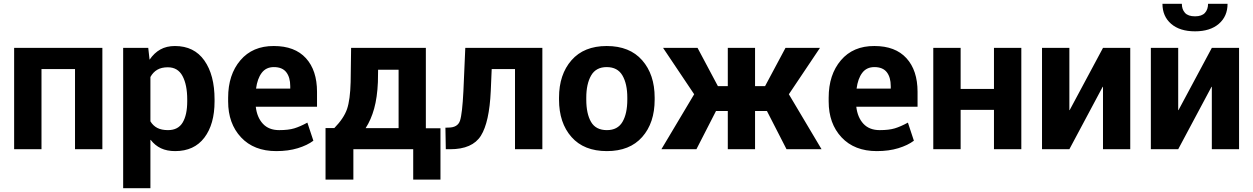

<svg xmlns="http://www.w3.org/2000/svg" viewBox="-20 -778 6534 1001"><path d="M513.7 0H371.1V-418H196.3V0H53.7V-528.3H513.7Z M1098.6 -249.5Q1098.6 -130.4 1045.4 -60.3Q992.2 9.8 893.1 9.8Q850.6 9.8 819.3 -4.9Q788.1 -19.5 765.6 -48.8L764.2 -48.3V203.1H622.1V-528.3H752.9L759.8 -466.8Q783.7 -502 815.9 -520Q848.1 -538.1 892.1 -538.1Q992.2 -538.1 1045.4 -462.6Q1098.6 -387.2 1098.6 -259.8ZM956.1 -259.8Q956.1 -335.9 931.6 -381.6Q907.2 -427.2 855 -427.2Q821.8 -427.2 799.8 -414.3Q777.8 -401.4 764.2 -376.5V-145.5Q777.8 -122.6 800 -111.1Q822.3 -99.6 856 -99.6Q908.7 -99.6 932.4 -139.4Q956.1 -179.2 956.1 -249.5Z M1420.4 9.8Q1303.7 9.8 1236.6 -62Q1169.4 -133.8 1169.4 -249V-268.6Q1169.4 -388.7 1233.2 -463.6Q1296.9 -538.6 1407.7 -538.1Q1517.1 -538.1 1575 -474.6Q1632.8 -411.1 1632.8 -299.3V-221.7H1313.5Q1319.8 -166 1350.6 -132.8Q1381.3 -99.6 1435.5 -99.6Q1483.9 -99.6 1514.4 -108.9Q1544.9 -118.2 1582.5 -138.7L1613.8 -44.4Q1582 -20.5 1532.7 -5.4Q1483.4 9.8 1420.4 9.8ZM1407.7 -428.2Q1367.2 -428.2 1344.5 -398.2Q1321.8 -368.2 1314.9 -315.9H1493.2V-328.6Q1493.2 -375 1472.4 -401.6Q1451.7 -428.2 1407.7 -428.2Z M1723.1 -110.4Q1772.9 -161.6 1789.3 -209.5Q1805.7 -257.3 1808.1 -350.1L1810.5 -528.3H2200.2V-109.4H2276.4V158.2H2134.3V0H1822.3V158.2H1677.2V-110.4ZM1950.2 -350.1Q1946.8 -270 1930.7 -211.9Q1914.6 -153.8 1886.2 -109.9H2058.1V-414.6H1951.2Z M2807.6 -528.3V0H2665V-418H2543.5L2538.6 -303.2Q2531.2 -140.6 2487.1 -70.3Q2442.9 0 2326.7 0H2304.2L2302.2 -112.3L2317.4 -112.8Q2366.2 -112.8 2378.2 -148.7Q2390.1 -184.6 2396 -303.2L2405.8 -528.3Z M2894.5 -269Q2894.5 -389.6 2959.5 -463.9Q3024.4 -538.1 3143.1 -538.1Q3262.7 -538.1 3327.9 -463.9Q3393.1 -389.6 3393.1 -269V-258.8Q3393.1 -137.2 3328.1 -63.7Q3263.2 9.8 3144 9.8Q3024.4 9.8 2959.5 -63.7Q2894.5 -137.2 2894.5 -258.8ZM3036.6 -258.8Q3036.6 -185.1 3061.5 -142.3Q3086.4 -99.6 3144 -99.6Q3200.2 -99.6 3225.3 -142.6Q3250.5 -185.5 3250.5 -258.8V-269Q3250.5 -340.8 3225.1 -384.5Q3199.7 -428.2 3143.1 -428.2Q3086.9 -428.2 3061.8 -384.3Q3036.6 -340.3 3036.6 -269Z M3978.5 -199.2H3916.5V0H3774.4V-199.2H3712.9L3610.8 0H3428.2L3599.1 -286.6L3437 -528.3H3616.7L3722.7 -329.1H3774.4V-528.3H3916.5V-329.1H3968.8L4075.2 -528.3H4254.9L4092.8 -286.6L4263.2 0H4080.6Z M4551.3 9.8Q4434.6 9.8 4367.4 -62Q4300.3 -133.8 4300.3 -249V-268.6Q4300.3 -388.7 4364 -463.6Q4427.7 -538.6 4538.6 -538.1Q4647.9 -538.1 4705.8 -474.6Q4763.7 -411.1 4763.7 -299.3V-221.7H4444.3Q4450.7 -166 4481.4 -132.8Q4512.2 -99.6 4566.4 -99.6Q4614.7 -99.6 4645.3 -108.9Q4675.8 -118.2 4713.4 -138.7L4744.6 -44.4Q4712.9 -20.5 4663.6 -5.4Q4614.3 9.8 4551.3 9.8ZM4538.6 -428.2Q4498 -428.2 4475.3 -398.2Q4452.6 -368.2 4445.8 -315.9H4624V-328.6Q4624 -375 4603.3 -401.6Q4582.5 -428.2 4538.6 -428.2Z M5304.7 0H5162.1V-205.1H4988.3V0H4845.7V-528.3H4988.3V-314.5H5162.1V-528.3H5304.7Z M5730.5 -528.3H5872.6V0H5730.5V-325.2L5729 -325.7L5555.2 0H5412.6V-528.3H5555.2V-204.1L5556.6 -203.6Z M6297.9 -528.3H6439.9V0H6297.9V-325.2L6296.4 -325.7L6122.6 0H5980V-528.3H6122.6V-204.1L6124 -203.6ZM6379.9 -758.3Q6379.9 -692.9 6334.5 -653.8Q6289.1 -614.7 6210.4 -614.7Q6130.9 -614.7 6085.7 -653.8Q6040.5 -692.9 6040.5 -758.3H6141.6Q6141.6 -729 6158 -710.9Q6174.3 -692.9 6210.4 -692.9Q6245.6 -692.9 6262 -710.9Q6278.3 -729 6278.3 -758.3Z"/></svg>

Font: Roboto Web
Style: Bold
Weight: 700
Designer: Google
Version: Version 1.200310; 2013